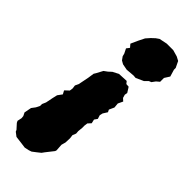

<svg xmlns="http://www.w3.org/2000/svg" viewBox="-272 -555 776 776"><g transform="rotate(45 116.0 -167.5)"><path d="M206 -519 234 -511 251 -502 264 -475V-465L273 -435L259 -413V-391L246 -380L235 -365L225 -361L211 -347L178 -332L165 -333L129 -330L103 -335L89 -343L79 -357L76 -369L66 -389L76 -402L65 -415L79 -446L92 -472L107 -489L122 -503L135 -512L169 -519ZM161 -298 169 -288 183 -287 187 -281 197 -265 195 -253 199 -239 210 -229 200 -208 202 -187 192 -165 197 -155 185 -136 182 -123 187 -107 178 -94 182 -77 170 -64 168 -50V-36L166 -16L167 -3L161 12L163 28L162 53L157 71L159 101L157 107L131 140L123 151L108 163L91 176L79 180L60 184L38 181L6 177L-11 164L-14 157L-33 136L-37 128L-33 109L-34 98L-41 84L-35 53L-23 37L-15 21V10L-8 -6L-2 -36L3 -58L17 -77L9 -92L26 -108L28 -122L26 -137L33 -152L38 -177L42 -197L46 -224L51 -232L66 -260L81 -271L94 -283L119 -296Z"/></g></svg>

Font: Winky Rough ExtraBold
Style: Italic
Weight: 800
Italic angle: -8.97852°
Designer: Simon Atzbach
Foundry: typofactur
Version: Version 1.206; ttfautohint (v1.8.4.7-5d5b)